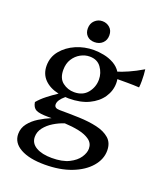

<svg xmlns="http://www.w3.org/2000/svg" viewBox="-151 -735 895 1042"><g transform="rotate(20 296.0 -213.5)"><path d="M230 -176Q219 -176 210 -177V-176Q175 -147 175 -122Q175 -100 206 -100Q263 -100 319.5 -98Q376 -96 422 -85.5Q468 -75 496 -50.5Q524 -26 524 19Q524 69 487 112Q450 155 384 180.5Q318 206 230 206Q141 206 90 177.5Q39 149 39 98Q39 64 60 37Q81 10 113.5 -10Q146 -30 180 -44Q175 -44 169.5 -44Q164 -44 159 -44Q110 -44 90 -54Q70 -64 65 -95Q85 -119 112.5 -140.5Q140 -162 170 -182Q118 -193 87.5 -224Q57 -255 57 -303Q57 -353 88 -390.5Q119 -428 167.5 -449Q216 -470 271 -470Q298 -470 328.5 -464Q359 -458 386 -443Q413 -428 429 -403Q452 -410 487.5 -425.5Q523 -441 567 -467Q569 -454 570 -436Q571 -418 571 -401Q571 -390 570.5 -380Q570 -370 569 -363Q537 -365 502 -365Q467 -365 443 -365Q445 -354 445 -342Q445 -298 419.5 -260Q394 -222 346 -199Q298 -176 230 -176ZM246 -218Q296 -218 323 -251.5Q350 -285 350 -328Q350 -366 327.5 -397.5Q305 -429 261 -429Q234 -429 208.5 -415Q183 -401 166.5 -375Q150 -349 150 -312Q150 -263 179.5 -240.5Q209 -218 246 -218ZM129 82Q129 119 163 139Q197 159 254 159Q315 159 353 140Q391 121 409 94Q427 67 427 43Q427 12 402.5 -6Q378 -24 339.5 -32Q301 -40 257 -42Q226 -32 196.5 -14Q167 4 148 28.5Q129 53 129 82ZM257 -511Q230 -511 214 -527Q198 -543 198 -569Q198 -598 216.5 -615.5Q235 -633 260 -633Q285 -633 303 -617Q321 -601 321 -573Q321 -545 303 -528Q285 -511 257 -511Z"/></g></svg>

Font: Maname
Style: Regular
Weight: 400
Designer: Pathum Egodawatta
Foundry: mooniak
Version: Version 1.000; ttfautohint (v1.8.4.7-5d5b)